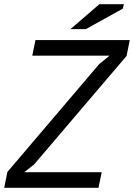

<svg xmlns="http://www.w3.org/2000/svg" viewBox="-21 -890 635 910"><path d="M14 -75 449 -586 498 -626H132L147 -700H594L579 -625L141 -111L94 -74H461L446 0H-1ZM450 -870H566L561 -849L386 -752H313Z"/></svg>

Font: PT Sans
Style: Italic
Weight: 400
Italic angle: -12°
Designer: A.Korolkova, O.Umpeleva, V.Yefimov
Foundry: ParaType Ltd
Version: Version 2.003W OFL